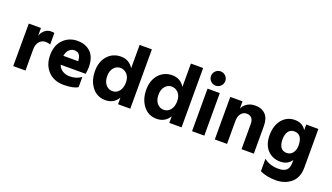

<svg xmlns="http://www.w3.org/2000/svg" viewBox="-78 -1346 3722 2150"><g transform="rotate(20 1783.0 -271.5)"><path d="M205 0H59L60 -507H205V-413Q219 -457 251.5 -483.5Q284 -510 327 -510Q351 -510 365 -506V-368Q341 -379 310 -379Q263 -379 234 -344.5Q205 -310 205 -253Z M645 -401Q610 -401 583 -375.5Q556 -350 547 -300H723V-312Q716 -401 645 -401ZM828 -29Q776 5 660 5Q544 5 474.5 -67.5Q405 -140 405 -257.5Q405 -375 472.5 -443.5Q540 -512 640.5 -512Q741 -512 800 -452.5Q859 -393 859 -275Q859 -252 851 -196H553Q568 -154 605 -131Q642 -108 694 -108Q771 -108 828 -151Z M1454 0H1308V-79Q1257 6 1157 6Q1057 6 997.5 -71Q938 -148 938 -261.5Q938 -375 1000 -444Q1062 -513 1159 -513Q1256 -513 1308 -429V-707H1454ZM1195 -392Q1149 -392 1117.5 -355Q1086 -318 1086 -254.5Q1086 -191 1118 -153.5Q1150 -116 1198 -116Q1246 -116 1277 -155Q1308 -194 1308 -258Q1308 -322 1274.5 -357Q1241 -392 1195 -392Z M2065 0H1919V-79Q1868 6 1768 6Q1668 6 1608.5 -71Q1549 -148 1549 -261.5Q1549 -375 1611 -444Q1673 -513 1770 -513Q1867 -513 1919 -429V-707H2065ZM1806 -392Q1760 -392 1728.5 -355Q1697 -318 1697 -254.5Q1697 -191 1729 -153.5Q1761 -116 1809 -116Q1857 -116 1888 -155Q1919 -194 1919 -258Q1919 -322 1885.5 -357Q1852 -392 1806 -392Z M2323 -714Q2348 -689 2348 -654Q2348 -619 2323 -594Q2298 -569 2263 -569Q2228 -569 2203 -594Q2178 -619 2178 -654Q2178 -689 2203 -714Q2228 -739 2263 -739Q2298 -739 2323 -714ZM2336 0H2190V-507H2336Z M2926 0H2780V-302Q2780 -347 2759 -370.5Q2738 -394 2699 -394Q2660 -394 2633.5 -362.5Q2607 -331 2607 -268V0H2461V-507H2607V-421Q2626 -463 2665.5 -487.5Q2705 -512 2760 -512Q2838 -512 2882 -465.5Q2926 -419 2926 -329Z M3366 -254Q3366 -390 3267 -390Q3223 -390 3198 -356Q3173 -322 3173 -260.5Q3173 -199 3197 -166Q3221 -133 3267 -133Q3313 -133 3339.5 -168.5Q3366 -204 3366 -254ZM3511 -49Q3511 73 3438 134.5Q3365 196 3256.5 196Q3148 196 3068 158V9Q3138 65 3240 65Q3306 65 3336 37Q3366 9 3366 -51V-85Q3322 -17 3232 -17Q3142 -17 3081.5 -79Q3021 -141 3021 -256Q3021 -371 3079.5 -441.5Q3138 -512 3230.5 -512Q3323 -512 3366 -440V-507H3511Z"/></g></svg>

Font: Hind Mysuru
Style: Bold
Weight: 700
Designer: Manushi Parikh, Hitesh Malaviya
Foundry: Indian Type Foundry
Version: Version 0.703;PS 1.0;hotconv 1.0.86;makeotf.lib2.5.63406